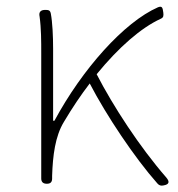

<svg xmlns="http://www.w3.org/2000/svg" viewBox="-20 -557 539 582"><path d="M141 -300V-409C141 -447 139 -490 134 -516C132 -526 127 -527 117 -527C103 -527 97 -520 100 -507C105 -471 105 -431 105 -396V-198V-16C105 -5 111 0 122 0C133 0 138 -5 138 -16V-24C140 -85 147 -144 174 -188C199 -230 225 -269 252 -304C303 -206 388 -79 457 -1C462 5 468 7 476 5C493 2 495 -6 484 -19C403 -112 323 -235 273 -332C340 -414 408 -473 467 -500C476 -504 476 -509 475 -519C473 -533 472 -540 459 -535C356 -490 229 -347 145 -191H141Z"/></svg>

Font: GenSenRounded2 TW EL
Style: Regular
Weight: 250
Version: Version 2.100;PS 2.1;hotconv 16.6.51;makeotf.lib2.5.65220 DE